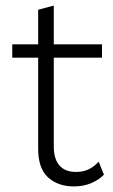

<svg xmlns="http://www.w3.org/2000/svg" viewBox="-20 -659 405 689"><path d="M173 -639V-134Q173 -88 193.5 -65Q214 -42 252 -42Q279 -42 298.5 -51.5Q318 -61 334 -79L353 -32Q334 -13 306.5 -1.5Q279 10 245 10Q189 10 153 -22Q117 -54 117 -125V-624ZM346 -500V-452H24V-500Z"/></svg>

Font: Kantumruy Pro Light
Style: Regular
Weight: 300
Version: Version 1.002